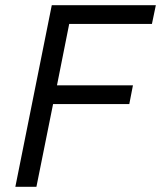

<svg xmlns="http://www.w3.org/2000/svg" viewBox="-20 -718 619 738"><path d="M120 0H39L179 -698H579L564 -626H246L199 -390H491L477 -318H184Z"/></svg>

Font: IBM Plex Sans
Style: Italic
Weight: 400
Italic angle: -11.31°
Designer: Mike Abbink, Paul van der Laan, Pieter van Rosmalen
Foundry: Bold Monday
Version: Version 3.201